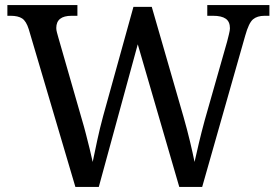

<svg xmlns="http://www.w3.org/2000/svg" viewBox="-20 -734 1087 754"><path d="M93 -619Q83 -651 67 -661.5Q51 -672 22 -672H9V-714H284V-672H261Q201 -672 201 -624Q201 -616 203.5 -607Q206 -598 209 -587L301 -267Q310 -237 317.5 -207.5Q325 -178 332 -150Q339 -122 344 -98Q352 -137 362 -183.5Q372 -230 385 -278L504 -707H576L701 -274Q715 -225 726 -179Q737 -133 744 -98Q752 -134 761.5 -174Q771 -214 784 -262L872 -571Q875 -583 879 -599Q883 -615 883 -623Q883 -649 866.5 -660.5Q850 -672 817 -672H794V-714H1038V-672H1019Q990 -672 973.5 -658Q957 -644 943 -594L774 0H684L521 -560L368 0H276Z"/></svg>

Font: Noto Serif NP Hmong
Style: Regular
Weight: 400
Designer: Dalton Maag Ltd
Foundry: Dalton Maag Ltd
Version: Version 1.001